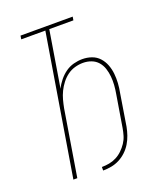

<svg xmlns="http://www.w3.org/2000/svg" viewBox="-138 -824 775 920"><g transform="rotate(-20 250.0 -363.5)"><path d="M228 8V-10Q247 -10 266 -13.5Q285 -17 302.5 -26Q320 -35 334.5 -49Q349 -63 360 -79.5Q371 -96 376.5 -114.5Q382 -133 385 -151L412 -315Q416 -337 417.5 -359Q419 -381 417 -402.5Q415 -424 408.5 -444Q402 -464 388.5 -479.5Q375 -495 355 -502.5Q335 -510 313 -510Q292 -510 271 -504Q250 -498 232.5 -485Q215 -472 201.5 -454.5Q188 -437 178.5 -417.5Q169 -398 163.5 -377.5Q158 -357 154 -336L99 0H79L197 -717H74L77 -735H343L340 -717H217L170 -430Q180 -451 195.5 -470Q211 -489 230 -502.5Q249 -516 271.5 -522Q294 -528 316 -528Q341 -528 363.5 -520Q386 -512 401.5 -495Q417 -478 425.5 -456Q434 -434 436.5 -410Q439 -386 437.5 -361.5Q436 -337 431 -312L405 -151Q401 -130 394 -109.5Q387 -89 375.5 -70Q364 -51 347.5 -35.5Q331 -20 311.5 -10Q292 0 270.5 4Q249 8 228 8Z"/></g></svg>

Font: Iosevka Term Curly Thin
Style: Italic
Weight: 100
Italic angle: -9°
Designer: Belleve Invis
Foundry: Belleve Invis
Version: Version 32.3.0